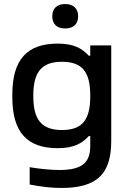

<svg xmlns="http://www.w3.org/2000/svg" viewBox="-20 -725 623 951"><path d="M531 -28V-500H427V-449H420C387 -484 348 -509 266 -509C114 -509 41 -430 41 -256V-244C41 -70 114 9 266 9C348 9 387 -16 420 -51H427V-2C427 81 386 117 275 117C230 117 172 111 127 103V189C184 200 234 206 284 206C465 206 531 133 531 -28ZM145 -247V-253C145 -370 188 -419 287 -419C386 -419 427 -370 427 -253V-247C427 -130 386 -81 287 -81C188 -81 145 -130 145 -247ZM239 -643C239 -607 261 -584 303 -584C344 -584 367 -607 367 -643V-645C367 -682 344 -705 303 -705C261 -705 239 -682 239 -645Z"/></svg>

Font: LT Wave Alt Medium
Style: Regular
Weight: 500
Designer: Daniel Lyons
Version: Version 2.5 (Glyphs App)